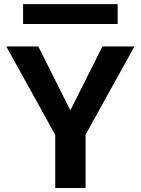

<svg xmlns="http://www.w3.org/2000/svg" viewBox="-20 -934 699 954"><path d="M254.4 0V-264.2L11.2 -703.1H170.4L340.8 -363.3H318.4L488.8 -703.1H647.9L405.3 -265.1V0ZM94.7 -814.9V-913.6H564.5V-814.9Z"/></svg>

Font: Schibsted Grotesk
Style: Bold
Weight: 700
Designer: Bakken & Baeck AS, Henrik Kongsvoll
Foundry: Schibsted ASA
Version: Version 1.100;gftools[0.9.25]